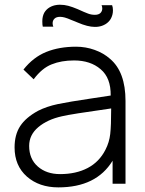

<svg xmlns="http://www.w3.org/2000/svg" viewBox="-20 -775 612 810"><path d="M456.5 -731Q456.5 -712 447 -695Q438.5 -681 424.5 -672.8Q410.5 -664.5 395 -662.5Q392.5 -662 388.8 -661.8Q385 -661.5 380 -661.5Q350.5 -661.5 307.5 -680Q303.5 -682 296.8 -684.5Q290 -687 281.5 -690.5Q264.5 -698 253.5 -701Q242.5 -704 233.5 -704Q217.5 -704 209.8 -696.2Q202 -688.5 202 -677Q202 -668.5 205 -662.5H160.5Q158.5 -669 158.5 -685.5Q158.5 -705.5 166.5 -721Q175 -735.5 189 -743.8Q203 -752 219 -754Q221.5 -754.5 225 -754.8Q228.5 -755 233.5 -755Q251 -755 268 -750.5Q285 -746 307.5 -736.5Q322.5 -729.5 333.8 -724.8Q345 -720 352 -717.5Q365.5 -712.5 380 -712.5Q396 -712.5 403.8 -720.2Q411.5 -728 411.5 -739.5Q411.5 -747 408.5 -753H453Q456.5 -744 456.5 -731ZM455 0V-97Q386.5 15.5 226 15.5Q145.5 15.5 93.5 -30Q41.5 -76 41.5 -153Q41.5 -206.5 65 -242.8Q88.5 -279 140.5 -307.5Q177 -326 224.5 -336Q248.5 -341 283.2 -346.8Q318 -352.5 364.5 -359.5L447 -372Q448 -446.5 404.5 -483Q361.5 -520 292.5 -520Q238.5 -520 198 -503.5Q157 -487.5 122 -440.5L79 -481.5Q120 -533.5 175 -555.8Q230 -578 301 -578Q341.5 -578 379.2 -564.5Q417 -551 444 -527Q509.5 -472 509.5 -349V0ZM449 -317.5Q275.5 -293 241.5 -284.5Q180 -271 141.5 -238.5Q103 -206 103 -159.5Q103 -104.5 139.5 -72.5Q176 -40.5 233.5 -40.5Q300.5 -40.5 349.8 -66.2Q399 -92 425 -143.5Q441 -174.5 445 -209.5Q447 -227 448 -253.8Q449 -280.5 449 -317.5Z"/></svg>

Font: Russisch Sans Light
Style: Regular
Weight: 300
Designer: Michael Sharanda (font) & Cristiano Sobral (main changes)
Foundry: Michael Sharanda
Version: Version 2.00;September 8, 2020;FontCreator 13.0.0.2681 64-bi